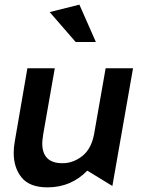

<svg xmlns="http://www.w3.org/2000/svg" viewBox="-20 -797 607 827"><path d="M39 -139Q39 -74 73.5 -32Q108 10 185 10Q286 10 356 -62L464 4L553 -503H435L385 -218Q373 -155 334 -124.5Q295 -94 249 -94Q162 -94 162 -180Q162 -190 166 -218L216 -503H98L44 -190Q39 -162 39 -139ZM306 -616H393L322 -777L194 -745Z"/></svg>

Font: Geom Medium
Style: Italic
Weight: 500
Italic angle: -10°
Version: Version 1.102